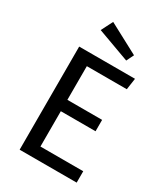

<svg xmlns="http://www.w3.org/2000/svg" viewBox="-219 -1011 973 1111"><g transform="rotate(30 267.5 -455.5)"><path d="M481 0H100V-689H473L462 -613H195V-388H427V-312H195V-76H481ZM376 -755 160 -834 199 -911 400 -804Z"/></g></svg>

Font: Trujillo
Style: Regular
Weight: 400
Designer: Fira Sans original fonts by bBox Type GmbH, Carrois Corporate GbR, & Edenspiekermann AG / Changes by Cristiano Sobral
Foundry: Fira Sans original fonts by bBox Type GmbH, Carrois Corporate GbR, & Edenspiekermann AG / Changes by Cristiano Sobral
Version: Version 4.301;October 17, 2021;FontCreator 14.0.0.2814 64-bi